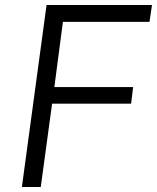

<svg xmlns="http://www.w3.org/2000/svg" viewBox="-20 -743 624 763"><path d="M165 -723 67 0H142L187 -331H501L509 -397H196L230 -656H574L584 -723Z"/></svg>

Font: United Sans Light
Style: Italic
Weight: 300
Italic angle: -8°
Designer: Pablo Impallari, Rodrigo Fuenzalida (Modified by Dan O. Williams)
Version: Version 1.000;PS 001.000;hotconv 1.0.88;makeotf.lib2.5.64775